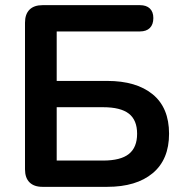

<svg xmlns="http://www.w3.org/2000/svg" viewBox="-20 -725 713 745"><path d="M145 0Q112 0 94.5 -17.5Q77 -35 77 -68V-637Q77 -670 94.5 -687.5Q112 -705 145 -705H523Q548 -705 561.5 -692Q575 -679 575 -655Q575 -630 561.5 -616.5Q548 -603 523 -603H200V-411H396Q509 -411 572.5 -359Q636 -307 636 -206Q636 -106 572.5 -53Q509 0 396 0ZM200 -102H380Q448 -102 480 -127.5Q512 -153 512 -206Q512 -259 480 -284Q448 -309 380 -309H200Z"/></svg>

Font: Nunito
Style: Bold
Weight: 700
Designer: Vernon Adams
Foundry: Vernon Adams
Version: Version 3.602